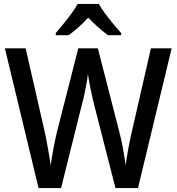

<svg xmlns="http://www.w3.org/2000/svg" viewBox="-20 -961 902 981"><path d="M857 -714 685 0H570L459 -434Q454 -454 448 -481.5Q442 -509 437 -536.5Q432 -564 429 -583Q428 -568 423.5 -542Q419 -516 413 -487Q407 -458 400 -433L292 0H177L5 -714H111L207 -294Q217 -248 225.5 -200Q234 -152 239 -115Q244 -155 253 -202Q262 -249 271 -287L380 -714H480L590 -286Q600 -248 608.5 -201.5Q617 -155 622 -115Q627 -156 636 -204Q645 -252 655 -294L751 -714ZM485 -941Q497 -919 517 -892Q537 -865 558.5 -839Q580 -813 599 -792V-781H532Q509 -798 482.5 -821Q456 -844 431 -871Q379 -815 330 -781H265V-792Q283 -813 304.5 -839.5Q326 -866 345.5 -892.5Q365 -919 377 -941Z"/></svg>

Font: Noto Sans Kannada SemiCondensed Medium
Style: Regular
Weight: 500
Width: 4
Designer: Jelle Bosma - Monotype Design Team
Foundry: Monotype Imaging Inc.
Version: Version 2.005; ttfautohint (v1.8.4.7-5d5b)